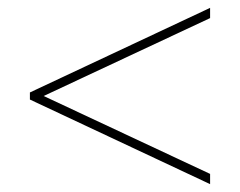

<svg xmlns="http://www.w3.org/2000/svg" viewBox="-20 -606 610 488"><path d="M514 -138 56 -353V-371L514 -586V-560L91 -362L514 -164Z"/></svg>

Font: Noto Sans Hebrew Thin
Style: Regular
Weight: 250
Designer: Monotype Design Team
Foundry: Monotype Imaging Inc.
Version: Version 2.003